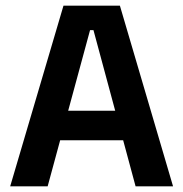

<svg xmlns="http://www.w3.org/2000/svg" viewBox="-20 -659 648 679"><path d="M148.5 0H16L204.5 -639H404L592 0H459.5L310.5 -552.5H298.5ZM448 -163H159V-267.5H448Z"/></svg>

Font: Anek Kannada SemiBold
Style: Regular
Weight: 600
Version: Version 1.003